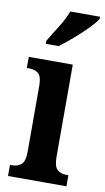

<svg xmlns="http://www.w3.org/2000/svg" viewBox="-87 -809 467 851"><g transform="rotate(10 146.0 -383.0)"><path d="M13 0V-50H22Q48 -50 64 -64Q80 -78 80 -121V-418Q80 -459 64.5 -472.5Q49 -486 24 -486H12V-536H210V-122Q210 -78 225.5 -64Q241 -50 267 -50H276V0ZM76 -619Q96 -653 121 -692.5Q146 -732 158 -766H292V-756Q282 -739 254.5 -711Q227 -683 194 -654.5Q161 -626 134 -606H76Z"/></g></svg>

Font: Noto Serif Hebrew ExtraCondensed
Style: Bold
Weight: 700
Width: 2
Designer: Monotype Design Team
Foundry: Monotype Imaging Inc.
Version: Version 2.004; ttfautohint (v1.8.4.7-5d5b)